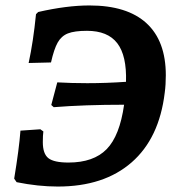

<svg xmlns="http://www.w3.org/2000/svg" viewBox="-20 -673 637 704"><path d="M308 -653Q446 -653 517 -588Q588 -523 588 -397Q588 -362 584 -333Q564 -166 462.5 -77.5Q361 11 192 11Q120 11 41 -5L32 -18Q50 -127 55 -194L128 -199L139 -191Q137 -177 137 -152Q137 -109 157.5 -93Q178 -77 231 -77Q323 -77 371 -126Q419 -175 435 -289Q289 -289 177 -280L168 -288L190 -371Q242 -368 300 -368Q369 -368 442 -373Q445 -469 410 -514.5Q375 -560 299 -560Q253 -560 229 -550.5Q205 -541 191.5 -517Q178 -493 167 -444L85 -442Q102 -520 112 -621L120 -629Q225 -653 308 -653Z"/></svg>

Font: Alegreya SC
Style: Bold Italic
Weight: 700
Italic angle: -7°
Designer: Juan Pablo del Peral
Foundry: Huerta Tipografica
Version: Version 2.007; ttfautohint (v1.6)